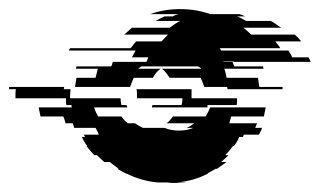

<svg xmlns="http://www.w3.org/2000/svg" viewBox="-138 -730 703 422"><path d="M429 -559 432 -539H483V-534H362Q362 -537 361 -539H311Q308 -548 303 -559H235Q231 -565 227 -570Q223 -575 218 -579H304Q303 -581 301 -582Q299 -583 297 -584H173Q172 -583 170 -582Q168 -581 166 -579H215Q204 -571 198 -559H156Q151 -548 148 -539H27L30 -559H72L77 -579H29Q29 -581 29.5 -582Q30 -583 30 -584H106Q108 -586 108.5 -589Q109 -592 110 -594H184L188 -604H152L160 -619H13L16 -624H149L161 -639H217L231 -654H135L152 -669H235Q240 -673 246 -677Q252 -681 258 -684H204Q209 -687 214 -689.5Q219 -692 224 -694H242Q245 -696 248 -697Q251 -698 255 -699H192Q223 -710 258 -710Q293 -710 324 -699H388Q391 -698 394 -697Q397 -696 401 -694H383Q393 -690 403 -684H457Q463 -681 468.5 -677Q474 -673 480 -669H397Q402 -665 406 -661.5Q410 -658 414 -654H510Q514 -650 517.5 -646.5Q521 -643 524 -639H467Q470 -635 473 -631.5Q476 -628 478 -624H345L348 -619H496Q498 -615 500.5 -611.5Q503 -608 504 -604H540Q543 -599 545 -594H378Q375 -595 371.5 -595Q368 -595 364 -595Q361 -595 357.5 -595Q354 -595 351 -594H373L377 -584H440Q440 -583 440.5 -582Q441 -581 441 -579H355Q357 -574 358 -569Q359 -564 360 -559ZM314 -474Q317 -479 319.5 -484Q322 -489 324 -494H446Q445 -489 444 -484Q443 -479 442 -474H370Q369 -470 368 -466.5Q367 -463 366 -459H427L423 -449H438Q437 -445 435 -441.5Q433 -438 431 -434H398L396 -429H388Q383 -417 376 -409H374Q367 -399 357 -389H364Q360 -385 356.5 -381.5Q353 -378 348 -374H360L339 -359H336Q326 -353 318 -349H320Q288 -332 250 -329H271Q266 -328 260.5 -328Q255 -328 250 -328Q245 -328 240 -328Q235 -328 230 -329H209Q173 -332 139 -349H138Q134 -351 129.5 -353.5Q125 -356 120 -359H123Q118 -363 113 -366.5Q108 -370 103 -374H91L75 -389H69Q60 -399 52 -409H54Q47 -417 42 -429H49L46 -434H79Q78 -438 76 -441.5Q74 -445 72 -449H25L22 -459H6Q5 -463 4 -466.5Q3 -470 1 -474H-49Q-50 -479 -51 -484Q-52 -489 -53 -494H20Q19 -496 19 -499H8Q7 -503 7 -506.5Q7 -510 7 -514H-104V-519Q-104 -523 -104 -526.5Q-104 -530 -103 -534H-118V-539H3Q3 -536 2 -534H17Q17 -530 16.5 -526.5Q16 -523 16 -519V-514H127Q127 -510 127.5 -506.5Q128 -503 129 -499H140L142 -494H69Q72 -483 78 -474H129Q134 -466 143 -459H159Q163 -456 167.5 -453.5Q172 -451 176 -449H223Q238 -443 255 -443Q274 -443 287 -449H272Q277 -451 281 -453.5Q285 -456 289 -459H228Q235 -464 242 -474ZM283 -534V-514H383Q383 -510 383 -506.5Q383 -503 382 -499H318V-494H196Q196 -496 196.5 -497Q197 -498 197 -499H261Q262 -503 262.5 -506.5Q263 -510 263 -514H163V-519Q163 -523 163 -526.5Q163 -530 162 -534Z"/></svg>

Font: Rubik Glitch
Style: Regular
Weight: 400
Designer: Hubert and Fischer, NaN
Foundry: Hubert and Fischer, NaN
Version: Version 2.200